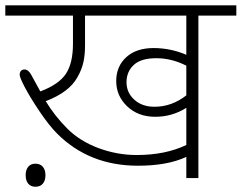

<svg xmlns="http://www.w3.org/2000/svg" viewBox="-35 -664 901 716"><path d="M70.3 21Q60.7 9.6 60.7 -10.6Q60.7 -30.8 70.3 -42.2Q79.9 -53.6 97.3 -53.6Q114.8 -53.6 124.6 -42.2Q134.5 -30.8 134.5 -10.6Q134.5 9.6 124.6 21Q114.8 32.4 97.3 32.4Q79.9 32.4 70.3 21ZM659.8 0V-78.9Q589.5 -46 479.3 -46Q297.8 -46 178 -165.8Q147.6 -196.2 112.2 -249Q76.8 -301.8 57.6 -338.5Q38.4 -375.1 38.4 -385Q38.4 -394.8 43.5 -399.9Q48.5 -405 56.1 -405Q70.8 -405 81.9 -384.2L115.3 -323.1Q185 -349.3 211.1 -389.3Q237.1 -429.2 237.1 -500.5V-605.7H-15.2V-644.1H846.3V-605.7H704.8V0ZM541 -265.9Q605.7 -265.9 659.8 -308.4V-419.1Q605.2 -446.9 547.8 -446.9Q490.4 -446.9 463.6 -421.6Q436.8 -396.4 436.8 -357.4Q436.8 -318.5 465.9 -292.2Q494.9 -265.9 541 -265.9ZM474.7 -85.9Q581.9 -85.9 659.8 -123.4V-261.9Q607.2 -228.5 543.7 -228.5Q480.3 -228.5 439.3 -267.4Q398.4 -306.4 398.4 -361.5Q398.4 -416.6 435.8 -450.7Q473.2 -484.8 537.4 -484.8Q601.6 -484.8 659.8 -459.6V-605.7H282.1V-493.9Q282.1 -459 275.8 -431.2Q269.5 -403.4 253.8 -376.1Q223 -320 135.5 -286.7Q169.4 -231 216.1 -184.3Q262.9 -137.5 332.4 -111.7Q401.9 -85.9 474.7 -85.9Z"/></svg>

Font: Khula Light
Style: Regular
Weight: 300
Designer: Erin McLaughlin, Steve Matteson
Version: Version 1.002;PS 1.0;hotconv 1.0.72;makeotf.lib2.5.5900; ttf